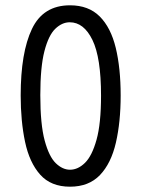

<svg xmlns="http://www.w3.org/2000/svg" viewBox="-20 -692 533 724"><path d="M244 12Q172 12 131.5 -33.5Q91 -79 74.5 -157Q58 -235 58 -332Q58 -494 100.5 -583Q143 -672 244 -672Q314 -672 356 -630Q398 -588 416.5 -511.5Q435 -435 435 -332Q435 -232 417 -154Q399 -76 357 -32Q315 12 244 12ZM244 -52Q274 -52 300.5 -78Q327 -104 344 -165Q361 -226 361 -331Q361 -475 328.5 -541.5Q296 -608 243 -608Q214 -608 188.5 -583.5Q163 -559 147.5 -499Q132 -439 132 -333Q132 -223 148.5 -162Q165 -101 190.5 -76.5Q216 -52 244 -52Z"/></svg>

Font: Bricolage Grotesque 12pt Condensed Light
Style: Regular
Weight: 300
Width: 3
Designer: Mathieu Triay
Foundry: Atelier Triay
Version: Version 1.001; ttfautohint (v1.8.4.7-5d5b);gftools[0.9.33.de